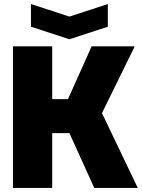

<svg xmlns="http://www.w3.org/2000/svg" viewBox="-20 -929 702 949"><path d="M44 0V-700H238V-439H316L433 -700H646L484 -370L661 0H446L323 -271H238V0ZM513 -909V-797L323 -735L133 -797V-909L323 -847Z"/></svg>

Font: Tektur ExtraBold
Style: Regular
Weight: 800
Designer: Adam Jagosz
Foundry: Adam Jagosz
Version: Version 1.005;gftools[0.9.30]